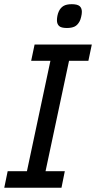

<svg xmlns="http://www.w3.org/2000/svg" viewBox="-25 -886 453 906"><path d="M265.1 0H-4.9L11.2 -78.1H102.1L212.9 -599.1H122.1L138.2 -675.8H408.2L392.1 -599.1H300.8L189.9 -78.1H280.8ZM361.3 -830.1Q361.3 -825.2 360.4 -818.8Q359.4 -812.5 357.9 -806.2Q356.4 -799.8 354.5 -794.2Q352.5 -788.6 350.6 -785.2Q340.8 -767.1 326.7 -760.5Q312.5 -753.9 290.5 -753.9Q263.2 -753.9 253.4 -763.7Q243.7 -773.4 243.7 -790Q243.7 -799.8 245.8 -811Q248 -822.3 252.4 -832Q260.3 -849.1 274.4 -857.7Q288.6 -866.2 313.5 -866.2Q339.8 -866.2 350.6 -857.2Q361.3 -848.1 361.3 -830.1Z"/></svg>

Font: Clear Sans
Style: Italic
Weight: 400
Italic angle: -12°
Foundry: Intel Corporation
Version: Version 1.00